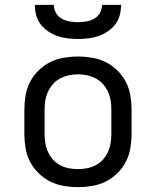

<svg xmlns="http://www.w3.org/2000/svg" viewBox="-20 -760 640 788"><path d="M300 8Q271 8 241.5 3Q212 -2 186 -15Q160 -28 138.5 -49Q117 -70 103.5 -96Q90 -122 85 -151.5Q80 -181 80 -210V-310Q80 -339 85 -368.5Q90 -398 103.5 -424Q117 -450 138.5 -471Q160 -492 186 -505Q212 -518 241.5 -523Q271 -528 300 -528Q329 -528 358.5 -523Q388 -518 414 -505Q440 -492 461.5 -471Q483 -450 496.5 -424Q510 -398 515 -368.5Q520 -339 520 -310V-210Q520 -181 515 -151.5Q510 -122 496.5 -96Q483 -70 461.5 -49Q440 -28 414 -15Q388 -2 358.5 3Q329 8 300 8ZM300 -66Q319 -66 337.5 -69.5Q356 -73 373 -82Q390 -91 402.5 -105Q415 -119 423 -136.5Q431 -154 434 -172.5Q437 -191 437 -210V-310Q437 -329 434 -347.5Q431 -366 423 -383.5Q415 -401 402.5 -415Q390 -429 373 -438Q356 -447 337.5 -451Q319 -455 300 -455Q281 -455 262.5 -451Q244 -447 227 -438Q210 -429 197.5 -415Q185 -401 177 -383.5Q169 -366 166 -347.5Q163 -329 163 -310V-210Q163 -191 166 -172.5Q169 -154 177 -136.5Q185 -119 197.5 -105Q210 -91 227 -82Q244 -73 262.5 -69.5Q281 -66 300 -66ZM300 -600Q279 -600 257.5 -602.5Q236 -605 216 -612Q196 -619 178 -631Q160 -643 147 -660Q134 -677 128.5 -698Q123 -719 123 -740H201Q201 -723 209.5 -707.5Q218 -692 233 -683.5Q248 -675 265.5 -672Q283 -669 300 -669Q317 -669 334.5 -672Q352 -675 367 -683.5Q382 -692 390.5 -707.5Q399 -723 399 -740H477Q477 -719 471.5 -698Q466 -677 453 -660Q440 -643 422 -631Q404 -619 384 -612Q364 -605 342.5 -602.5Q321 -600 300 -600Z"/></svg>

Font: Iosevka SS04 Extended
Style: Regular
Weight: 400
Width: 7
Monospace: yes
Designer: Belleve Invis
Foundry: Belleve Invis
Version: Version 19.0.0; ttfautohint (v1.8.4)